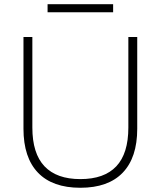

<svg xmlns="http://www.w3.org/2000/svg" viewBox="-20 -880 760 908"><path d="M360 8Q228 8 159.5 -63.5Q91 -135 91 -271V-705H133V-277Q133 -154 190.5 -93.5Q248 -33 360 -33Q473 -33 530 -93.5Q587 -154 587 -277V-705H629V-271Q629 -135 560.5 -63.5Q492 8 360 8ZM205 -822V-860H515V-822Z"/></svg>

Font: Nunito Sans 12pt ExtraLight
Style: Regular
Weight: 200
Designer: Vernon Adams
Foundry: Vernon Adams
Version: Version 3.101;gftools[0.9.27]